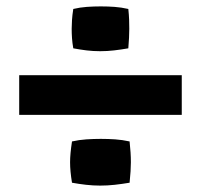

<svg xmlns="http://www.w3.org/2000/svg" viewBox="-20 -629 628 600"><path d="M381 -601Q383 -582 383.5 -567.5Q384 -553 384 -539Q384 -514 381 -478Q358 -474 336.5 -471.5Q315 -469 293 -469Q271 -469 250.5 -471.5Q230 -474 209 -478Q206 -495 205 -510Q204 -525 204 -539Q204 -551 205 -566.5Q206 -582 209 -601Q230 -606 251.5 -607.5Q273 -609 295 -609Q317 -609 338 -607.5Q359 -606 381 -601ZM40 -270V-394H548V-270ZM385 -187Q387 -168 388 -152.5Q389 -137 389 -122Q389 -109 388 -93.5Q387 -78 385 -58Q361 -54 338.5 -51.5Q316 -49 293 -49Q271 -49 249 -51.5Q227 -54 205 -58Q199 -94 199 -122Q199 -148 205 -187Q227 -192 250 -193.5Q273 -195 295 -195Q318 -195 340 -193.5Q362 -192 385 -187Z"/></svg>

Font: Bakbak One
Style: Regular
Weight: 400
Designer: Saumya Kishore and Sanchit Sawaria
Foundry: A Good Feeling
Version: Version 1.003; ttfautohint (v1.8.3)